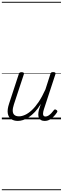

<svg xmlns="http://www.w3.org/2000/svg" viewBox="-20 -1303 686 2096"><path d="M175 17Q131 17 101.5 -3.5Q72 -24 65 -65.5Q58 -107 79 -171L185 -494Q189 -506 195.5 -510.5Q202 -515 216 -515Q232 -515 238 -509Q244 -503 240 -491L132 -164Q118 -122 119 -92.5Q120 -63 137.5 -48Q155 -33 188 -33Q218 -33 253.5 -49Q289 -65 327 -100Q365 -135 402.5 -191Q440 -247 476 -327L530 -495Q534 -508 540 -512Q546 -516 560 -516Q576 -516 582.5 -510.5Q589 -505 585 -493L459 -109Q451 -83 450 -65.5Q449 -48 455.5 -39.5Q462 -31 476 -31Q493 -31 509.5 -41.5Q526 -52 540.5 -67.5Q555 -83 566 -98Q571 -106 578 -108Q585 -110 595 -103Q605 -97 606 -90Q607 -83 602 -76Q590 -57 570.5 -35.5Q551 -14 525 1.5Q499 17 468 17Q444 17 428.5 8.5Q413 0 405.5 -15.5Q398 -31 398 -53Q398 -75 405 -103L426 -169Q395 -117 361.5 -81.5Q328 -46 295 -24Q262 -2 231.5 7.5Q201 17 175 17ZM0 763H646V773H0ZM0 -20H646V0H0ZM0 -505H646V-500H0ZM0 -1283H646V-1273H0Z"/></svg>

Font: Playwrite NL Guides
Style: Regular
Weight: 400
Designer: Veronika Burian, José Scaglione
Foundry: TypeTogether
Version: Version 1.003